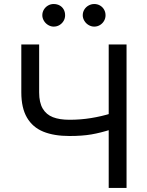

<svg xmlns="http://www.w3.org/2000/svg" viewBox="-20 -926 722 946"><path d="M172.9 -707V-470.7Q172.9 -420.9 190.4 -391.1Q208 -361.3 240.7 -348.6Q273.4 -335.9 322.3 -335.9Q377 -335.9 428.2 -344.2Q479.5 -352.5 527.3 -367.2V-288.1Q475.6 -271.5 430.2 -263.7Q384.8 -255.9 322.3 -255.9Q246.1 -255.9 193.4 -277.3Q140.6 -298.8 112.8 -346.7Q85 -394.5 85 -470.7V-707ZM603.5 -707V0H515.6V-707ZM188.5 -850.6Q188.5 -866.2 196.3 -878.9Q204.1 -891.6 216.8 -898.9Q229.5 -906.2 244.1 -906.2Q260.7 -906.2 273.4 -899.4Q286.1 -892.6 293.5 -879.9Q300.8 -867.2 300.8 -850.6Q300.8 -835.9 293.5 -823.2Q286.1 -810.5 273.4 -802.7Q260.7 -794.9 244.1 -794.9Q230.5 -794.9 217.3 -802.7Q204.1 -810.5 196.3 -823.7Q188.5 -836.9 188.5 -850.6ZM387.7 -850.6Q387.7 -866.2 395.5 -878.9Q403.3 -891.6 416.5 -898.9Q429.7 -906.2 444.3 -906.2Q460 -906.2 472.7 -898.9Q485.4 -891.6 492.7 -878.9Q500 -866.2 500 -850.6Q500 -835.9 492.7 -823.2Q485.4 -810.5 472.7 -802.7Q460 -794.9 444.3 -794.9Q429.7 -794.9 416.5 -802.7Q403.3 -810.5 395.5 -823.7Q387.7 -836.9 387.7 -850.6Z"/></svg>

Font: Pretendard GOV Variable
Style: Regular
Weight: 400
Designer: Base glyphs from Inter by Rasmus Andersson; Hangul glyphs from Noto Sans CJK(Source Han Sans) by Jang Soo-young and Kang
Foundry: Kil Hyung-jin
Version: Version 1.307;Glyphs 3.2 (3192)